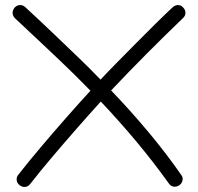

<svg xmlns="http://www.w3.org/2000/svg" viewBox="-20 -672 786 762"><path d="M58 63Q46 54 46 40Q46 29 53 21Q93 -30 142 -88Q191 -146 242 -204Q293 -262 339 -312Q307 -345 278.5 -373Q250 -401 218 -431.5Q186 -462 143.5 -502Q101 -542 40 -599Q30 -609 30 -621Q30 -631 38 -642Q48 -652 60 -652Q72 -652 81 -643Q146 -583 197 -534Q248 -485 292.5 -442.5Q337 -400 379 -356Q406 -385 442 -421.5Q478 -458 517.5 -498Q557 -538 595 -575.5Q633 -613 665 -643Q676 -652 686 -652Q699 -652 707 -642Q716 -633 716 -621Q716 -609 706 -600Q633 -530 559.5 -456Q486 -382 421 -313Q497 -234 569 -148Q641 -62 699 22Q705 29 705 38Q705 53 692 63Q683 69 673 69Q659 69 650 56Q590 -28 521 -110.5Q452 -193 380 -269Q332 -216 282.5 -159.5Q233 -103 186 -47.5Q139 8 100 58Q91 70 77 70Q67 70 58 63Z"/></svg>

Font: Hachi Maru Pop
Style: Regular
Weight: 400
Designer: Nontynet
Foundry: Nontynet
Version: Version 1.300